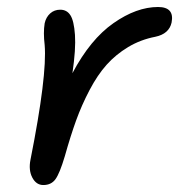

<svg xmlns="http://www.w3.org/2000/svg" viewBox="-20 -507 516 554"><path d="M105 26.9Q84.5 26.9 73.2 5.4Q62 -16.1 67.9 -45.9Q116.2 -289.1 108.9 -377Q104.5 -413.1 108.9 -439.9Q112.8 -457.5 124.8 -468.3Q136.7 -479 153.8 -479Q172.9 -479 183.1 -463.1Q193.4 -447.3 196.3 -406.5Q199.2 -365.7 189 -295.9Q240.7 -393.6 307.4 -440.2Q374 -486.8 436 -486.8Q483.9 -486.8 475.1 -441.9Q467.8 -409.2 428.2 -400.9Q385.3 -392.6 349.6 -371.1Q314 -349.6 287.6 -320.1Q261.2 -290.5 238.5 -247.3Q215.8 -204.1 199.7 -159.7Q183.6 -115.2 167 -56.2Q152.3 -6.8 140.1 10Q127.9 26.9 105 26.9Z"/></svg>

Font: Shantell Sans Bouncy
Style: Italic
Weight: 400
Italic angle: -11.31°
Designer: Stephen Nixon, Anya Danilova, Shantell Martin
Foundry: Arrow Type
Version: Version 1.006;[9816181b4]